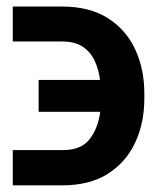

<svg xmlns="http://www.w3.org/2000/svg" viewBox="-20 -554 473 580"><path d="M18.6 -100.6H168Q224.6 -100.1 250.5 -133.3Q276.4 -166.5 282.7 -216.3H96.7V-312.5H282.2Q278.3 -343.3 266.4 -369.6Q254.4 -396 230.5 -412.4Q206.5 -428.7 167.5 -428.7H18.6V-534.2H167.5Q250.5 -534.2 305.7 -499.3Q360.8 -464.4 388.4 -404.8Q416 -345.2 416 -272V-256.3Q416 -182.6 388.4 -123.3Q360.8 -64 305.9 -29.1Q251 5.9 168 5.9H18.6Z"/></svg>

Font: Inter Tight SemiBold
Style: Regular
Weight: 600
Designer: Rasmus Andersson
Foundry: rsms
Version: Version 3.004; ttfautohint (v1.8.4.7-5d5b)